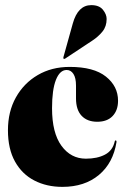

<svg xmlns="http://www.w3.org/2000/svg" viewBox="-20 -719 494 749"><path d="M440.5 -326Q440.5 -288.5 419.2 -266.2Q398 -244 359.5 -244Q320.5 -244 298.5 -267.2Q276.5 -290.5 276.5 -335V-385Q276.5 -415 266.5 -430.5Q256.5 -446 240 -446Q213.5 -446 198.2 -407.5Q183 -369 183 -297Q183 -200.5 219.8 -150.2Q256.5 -100 315 -100Q359.5 -100 389.5 -115.8Q419.5 -131.5 427.5 -167Q428.5 -172 432 -171Q435 -170 434.5 -165Q421.5 -83 365.8 -36.5Q310 10 223.5 10Q162 10 114 -14.8Q66 -39.5 38.5 -88.8Q11 -138 11 -211Q11 -283.5 42 -339Q73 -394.5 127.2 -426.2Q181.5 -458 252 -458Q346 -458 393.2 -420.2Q440.5 -382.5 440.5 -326ZM264 -627.5Q284 -699 336 -699Q367 -699 381.5 -681Q396 -663 396 -645Q396 -616 379.8 -596Q363.5 -576 341.5 -561.5L233.5 -490Q230 -488 227.5 -490.5Q226.5 -491.5 227.5 -496.5Z"/></svg>

Font: Fraunces 144pt Black
Style: Regular
Weight: 900
Version: Version 1.000;[0bf87f6ff]